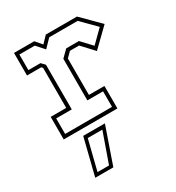

<svg xmlns="http://www.w3.org/2000/svg" viewBox="-190 -657 954 1039"><g transform="rotate(-30 287.0 -137.5)"><path d="M55 0V-141H152V-391.5L144.5 -399H56V-540H182.5L216.5 -500L255 -540H449.5L559 -430.5L450 -324.5L381 -398.5H324L293.5 -368V-140.5H390.5V0ZM76.5 -22H369.5V-119H271.5V-379L313 -420H392.5L453 -355.5L528.5 -430L441 -518H263.5L216.5 -469.5L173 -518H77V-420.5H152.5L174 -398V-119H76.5ZM99 265 156 36H291.5L212 265ZM125 244.5H197L262.5 58.5H171.5Z"/></g></svg>

Font: Tourney ExtraLight
Style: Regular
Weight: 250
Designer: Tyler Finck
Foundry: Etcetera Type Co
Version: Version 1.015